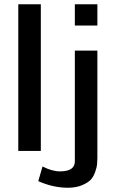

<svg xmlns="http://www.w3.org/2000/svg" viewBox="-20 -710 550 903"><path d="M160 142 180 73Q225 96 262 96Q332 96 332 49V-472H438V34Q437 52 436.5 63Q436 74 428 97.5Q420 121 407 135Q394 149 366 161Q338 173 299 173Q230 173 160 142ZM332 -590V-690H438V-590ZM66 0V-690H172V0Z"/></svg>

Font: Coval
Style: Medium
Weight: 500
Foundry: Context Ltd
Version: Version 001.000